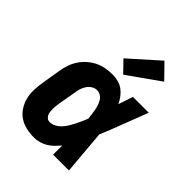

<svg xmlns="http://www.w3.org/2000/svg" viewBox="-223 -914 1046 1046"><g transform="rotate(45 300.0 -391.5)"><path d="M222 8Q191 8 161.5 1.5Q132 -5 108 -21Q84 -37 68 -61.5Q52 -86 44.5 -114.5Q37 -143 38 -173.5Q39 -204 44 -235L62 -345Q66 -371 74.5 -396.5Q83 -422 98 -445Q113 -468 134 -486.5Q155 -505 179.5 -517Q204 -529 230 -533.5Q256 -538 282 -538Q305 -538 327 -532Q349 -526 366 -513Q383 -500 396 -482.5Q409 -465 418 -446Q425 -467 432 -488Q439 -509 446 -530H568Q541 -461 515 -392Q489 -323 461 -255Q467 -191 472 -127.5Q477 -64 483 0H361Q361 -18 361 -35.5Q361 -53 361 -70Q347 -54 332 -39Q317 -24 299 -13.5Q281 -3 261.5 2.5Q242 8 222 8ZM222 -112Q240 -112 257 -121Q274 -130 287 -144Q300 -158 309.5 -174Q319 -190 327.5 -206.5Q336 -223 343.5 -240Q351 -257 358 -274Q356 -289 354.5 -304Q353 -319 350 -334Q347 -349 342.5 -363Q338 -377 330.5 -389.5Q323 -402 310 -410Q297 -418 282 -418Q266 -418 251.5 -409Q237 -400 227.5 -386Q218 -372 213 -356.5Q208 -341 206 -326L187 -216Q186 -205 184.5 -194.5Q183 -184 183.5 -173Q184 -162 185 -152Q186 -142 190.5 -133Q195 -124 203 -118Q211 -112 222 -112ZM323 -578 261 -642 428 -791 508 -709Z"/></g></svg>

Font: Iosevka Curly HvExObl
Style: Regular
Weight: 900
Width: 7
Italic angle: -9°
Monospace: yes
Designer: Belleve Invis
Foundry: Belleve Invis
Version: Version 11.1.0; ttfautohint (v1.8.3)